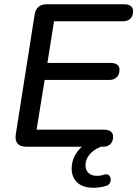

<svg xmlns="http://www.w3.org/2000/svg" viewBox="-20 -690 646 903"><path d="M103 0H365C334 28 317 63 317 103C317 155 351 193 418 193C439 193 464 190 483 183C510 173 506 121 471 131C456 136 446 137 435 137C402 137 382 117 382 87C382 51 408 19 454 0H465C493 0 512 -16 512 -48C512 -68 497 -80 470 -80H152L190 -314H495C522 -314 542 -331 542 -362C542 -383 527 -394 500 -394H203L234 -590H559C587 -590 606 -606 606 -638C606 -658 591 -670 564 -670H200C168 -670 148 -654 143 -622L54 -57C49 -20 66 0 103 0Z"/></svg>

Font: SN Pro Medium
Style: Italic
Weight: 400
Italic angle: -9°
Designer: Tobias Whetton
Foundry: Supernotes
Version: Version 1.001;Glyphs 3.2 (3249)